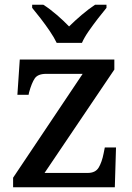

<svg xmlns="http://www.w3.org/2000/svg" viewBox="-20 -786 556 806"><path d="M35 0V-40L327 -476H174Q139 -476 126 -457Q113 -438 102 -398L100 -388H53L63 -536H460V-494L167 -60H348Q381 -60 394.5 -83Q408 -106 415 -142L420 -167H467L462 0ZM218 -606Q207 -629 189 -655.5Q171 -682 151 -708Q131 -734 115 -753V-766H162Q189 -749 218.5 -723.5Q248 -698 270 -675Q293 -698 323 -723.5Q353 -749 379 -766H427V-753Q411 -734 391 -708Q371 -682 352.5 -655.5Q334 -629 324 -606Z"/></svg>

Font: Noto Serif Toto Medium
Style: Regular
Weight: 500
Designer: Monotype Design Team
Foundry: Monotype Imaging Inc.
Version: Version 2.001; ttfautohint (v1.8.4.7-5d5b)